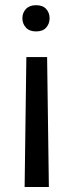

<svg xmlns="http://www.w3.org/2000/svg" viewBox="-20 -558 284 754"><path d="M174.8 -486.3Q174.8 -464.8 161.4 -449.7Q147.9 -434.6 121.6 -434.6Q95.7 -434.6 81.8 -449.7Q67.9 -464.8 67.9 -486.3Q67.9 -507.8 81.8 -522.7Q95.7 -537.6 121.6 -537.6Q147.9 -537.6 161.4 -522.7Q174.8 -507.8 174.8 -486.3ZM76.7 176.3 83.5 -334H165L171.9 176.3Z"/></svg>

Font: Vazirmatn RD UI
Style: Regular
Weight: 400
Designer: Saber Rastikerdar
Foundry: Saber Rastikerdar
Version: Version 33.003